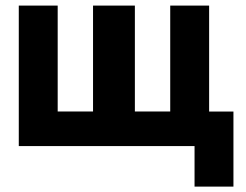

<svg xmlns="http://www.w3.org/2000/svg" viewBox="-20 -528 888 694"><path d="M639.3 -124.8V0H683.2V146.5H823.8V-124.8ZM188.5 -507.8H47.9V0H146.3H316.3V-125H188.5ZM595.3 -507.8V-125H467.5V-507.8H316.3V0H467.5H637.5H735.9V-507.8Z"/></svg>

Font: Giphurs SC
Style: Regular
Weight: 400
Version: Version 0.920